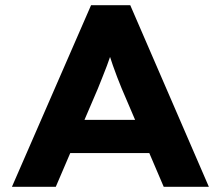

<svg xmlns="http://www.w3.org/2000/svg" viewBox="-20 -720 851 740"><path d="M26 0 331 -700H482L785 0H611L449 -379Q440 -401 431.5 -423Q423 -445 415 -468Q407 -491 400 -513Q393 -535 387 -555L421 -556Q415 -532 407.5 -510Q400 -488 392 -466.5Q384 -445 375 -423Q366 -401 357 -378L195 0ZM169 -130 224 -258H584L625 -130Z"/></svg>

Font: Lexend Exa
Style: Bold
Weight: 700
Designer: Bonnie Shaver-Troup, Thomas Jockin
Foundry: Lexend
Version: Version 1.007